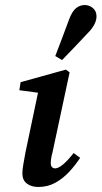

<svg xmlns="http://www.w3.org/2000/svg" viewBox="-20 -732 404 764"><path d="M69 -42Q69 -58 73 -79Q77 -100 81 -124L135 -381L154 -360L57 -373L62 -405L242 -455L257 -444L189 -126Q185 -112 183.5 -101Q182 -90 182 -82Q182 -72 187 -67Q192 -62 199 -62Q225 -62 273 -123L299 -104Q280 -75 255.5 -48.5Q231 -22 200.5 -5Q170 12 132 12Q105 12 87 -1.5Q69 -15 69 -42ZM200 -509Q214 -546 228 -582.5Q242 -619 255 -655Q267 -687 282.5 -699.5Q298 -712 317 -712Q335 -712 349.5 -700Q364 -688 364 -667Q364 -635 329 -600Q304 -573 278.5 -546.5Q253 -520 227 -493Z"/></svg>

Font: Lisu Bosa Black
Style: Italic
Weight: 900
Italic angle: -19°
Designer: David Morse, Annie Olsen, Victor Gaultney, Frank Grießhammer (Latin)
Foundry: SIL International
Version: Version 2.000